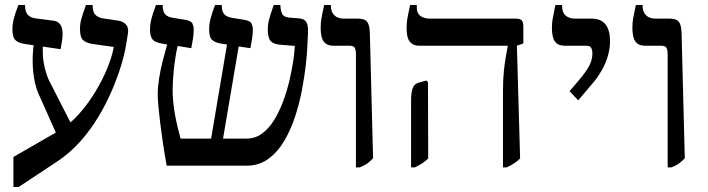

<svg xmlns="http://www.w3.org/2000/svg" viewBox="-20 -667 2852 773"><path d="M34 86V-35L211 -137Q259 -164 297.5 -207.5Q336 -251 365 -299.5Q394 -348 412 -392.5Q430 -437 436 -468L438 -478L352 -490Q327 -494 314.5 -505.5Q302 -517 302 -551Q302 -570 307 -589Q312 -608 326 -647H353V-643Q353 -619 364 -607.5Q375 -596 395 -593L455 -584Q476 -581 487.5 -568Q499 -555 495 -532L487 -483Q482 -451 468 -404.5Q454 -358 431.5 -305Q409 -252 377.5 -199Q346 -146 304.5 -99Q263 -52 212 -18L55 86ZM213 -115 134 -292Q123 -318 117 -354Q111 -390 111.5 -429Q112 -468 118 -502L154 -501Q151 -476 152.5 -447Q154 -418 161 -390.5Q168 -363 178 -342L278 -146ZM224 -469 80 -490Q53 -494 41.5 -506Q30 -518 30 -548Q30 -570 35.5 -591.5Q41 -613 54 -647H81V-643Q81 -620 91.5 -608Q102 -596 123 -593L193 -584Q213 -582 222.5 -568.5Q232 -555 232 -530Q232 -520 230.5 -508Q229 -496 224 -469Z M651 0Q642 -50 635.5 -94.5Q629 -139 624.5 -176Q620 -213 617.5 -241Q615 -269 615 -287Q615 -316 620.5 -351Q626 -386 635 -421.5Q644 -457 653 -488L634 -491Q618 -494 606.5 -499Q595 -504 589.5 -516Q584 -528 584 -549Q584 -568 589.5 -590.5Q595 -613 608 -647H635V-644Q635 -620 645.5 -609Q656 -598 677 -595L721 -588Q750 -584 755 -571.5Q760 -559 760 -550Q760 -530 756.5 -508.5Q753 -487 750 -473L695 -482Q685 -436 680 -387.5Q675 -339 675 -303Q675 -283 677.5 -255.5Q680 -228 687 -192Q694 -156 707 -109H830L894 -488L872 -491Q847 -495 834.5 -506Q822 -517 822 -548Q822 -570 828 -593Q834 -616 846 -647H873V-644Q873 -620 883.5 -609Q894 -598 915 -595L959 -588Q988 -584 993 -571.5Q998 -559 998 -550Q998 -530 994.5 -508.5Q991 -487 988 -473L941 -480L878 -109H972Q1008 -109 1036 -130Q1064 -151 1085 -186Q1106 -221 1121 -262Q1136 -303 1145.5 -344Q1155 -385 1160 -418Q1165 -451 1166 -469L1167 -482L1108 -487Q1081 -489 1069.5 -502Q1058 -515 1058 -549Q1058 -567 1062.5 -585.5Q1067 -604 1082 -647H1109V-644Q1109 -629 1115 -613.5Q1121 -598 1146 -596L1184 -593Q1198 -592 1206.5 -585.5Q1215 -579 1218 -566Q1221 -553 1220 -534L1217 -473Q1216 -448 1211 -404Q1206 -360 1196 -306.5Q1186 -253 1168.5 -199Q1151 -145 1124.5 -100Q1098 -55 1060.5 -27.5Q1023 0 973 0Z M1413 7V-447Q1413 -467 1408 -475Q1403 -483 1386 -483H1320Q1296 -483 1283.5 -499.5Q1271 -516 1271 -555Q1271 -566 1272 -577.5Q1273 -589 1276.5 -605.5Q1280 -622 1285 -647H1312V-644Q1312 -620 1325.5 -606Q1339 -592 1365 -592H1422Q1448 -592 1458 -579.5Q1468 -567 1469 -535L1482 -30Q1471 -18 1459.5 -9.5Q1448 -1 1428 7Z M2005 7V-300Q2005 -346 2008.5 -380Q2012 -414 2016.5 -439Q2021 -464 2024 -480V-483H1666Q1643 -483 1630 -499Q1617 -515 1617 -552Q1617 -565 1618 -577Q1619 -589 1622.5 -605.5Q1626 -622 1631 -647H1658V-637Q1658 -613 1673 -602.5Q1688 -592 1711 -592H2057Q2074 -592 2080.5 -585Q2087 -578 2087 -559V-492L2061 -483L2074 -29Q2063 -18 2050 -9.5Q2037 -1 2020 7ZM1635 7V-262Q1635 -296 1642 -313Q1649 -330 1665 -334L1697 -343L1703 -336L1704 -29Q1693 -18 1680 -9.5Q1667 -1 1650 7Z M2308 -263 2273 -300 2304 -336Q2340 -378 2352.5 -402.5Q2365 -427 2365 -452Q2365 -466 2360 -474.5Q2355 -483 2339 -483H2251Q2227 -483 2214.5 -499.5Q2202 -516 2202 -555Q2202 -566 2203 -576.5Q2204 -587 2207.5 -603Q2211 -619 2216 -647H2243V-643Q2243 -617 2257 -604.5Q2271 -592 2296 -592H2362Q2400 -592 2418 -568.5Q2436 -545 2436 -502Q2436 -472 2427.5 -442.5Q2419 -413 2404.5 -387Q2390 -361 2373 -340Z M2668 7V-447Q2668 -467 2663 -475Q2658 -483 2641 -483H2575Q2551 -483 2538.5 -499.5Q2526 -516 2526 -555Q2526 -566 2527 -577.5Q2528 -589 2531.5 -605.5Q2535 -622 2540 -647H2567V-644Q2567 -620 2580.5 -606Q2594 -592 2620 -592H2677Q2703 -592 2713 -579.5Q2723 -567 2724 -535L2737 -30Q2726 -18 2714.5 -9.5Q2703 -1 2683 7Z"/></svg>

Font: Noto Serif Hebrew
Style: Regular
Weight: 400
Designer: Monotype Design Team
Foundry: Monotype Imaging Inc.
Version: Version 2.003